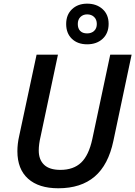

<svg xmlns="http://www.w3.org/2000/svg" viewBox="-20 -1010 733 1040"><path d="M692.9 -713.9 594.2 -247.1Q566.9 -116.7 492.7 -53.5Q418.5 9.8 295.9 9.8Q189.9 9.8 132.1 -42Q74.2 -93.8 74.2 -190.9Q74.2 -231.4 84 -273.9L178.2 -713.9H293.9L200.2 -272Q189.9 -229 189.9 -194.8Q189.9 -145 219 -117.4Q248 -89.8 307.1 -89.8Q377.9 -89.8 419.4 -129.2Q460.9 -168.5 480 -256.8L577.1 -713.9ZM568.4 -880.9Q568.4 -830.1 536.1 -800Q503.9 -770 452.1 -770Q400.4 -770 369.4 -799.8Q338.4 -829.6 338.4 -879.9Q338.4 -930.2 370.1 -960.2Q401.9 -990.2 452.1 -990.2Q502.9 -990.2 535.6 -960.7Q568.4 -931.2 568.4 -880.9ZM504.4 -879.9Q504.4 -904.3 489.7 -918.2Q475.1 -932.1 452.1 -932.1Q430.2 -932.1 415.8 -918.2Q401.4 -904.3 401.4 -879.9Q401.4 -856 414.3 -842.5Q427.2 -829.1 452.1 -829.1Q475.1 -829.1 489.7 -842.5Q504.4 -856 504.4 -879.9Z"/></svg>

Font: Open Sans Semibold
Style: Italic
Weight: 600
Italic angle: -12°
Foundry: Ascender Corporation
Version: Version 1.10